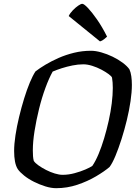

<svg xmlns="http://www.w3.org/2000/svg" viewBox="-20 -986 719 1006"><path d="M274 0Q248 0 217.5 -9.5Q187 -19 158 -33.5Q129 -48 106.5 -66Q84 -84 73 -100Q63 -116 58.5 -140Q54 -164 54 -195Q54 -231 61 -277Q68 -323 80 -373Q92 -423 106.5 -470Q121 -517 136.5 -554Q152 -591 166 -612Q188 -629 219 -647.5Q250 -666 287.5 -682.5Q325 -699 368 -709.5Q411 -720 457 -720Q481 -720 511 -711.5Q541 -703 570 -689Q599 -675 622.5 -657.5Q646 -640 658 -623Q665 -608 668 -586.5Q671 -565 671 -541Q671 -504 664 -456Q657 -408 644.5 -356.5Q632 -305 616.5 -256.5Q601 -208 585 -169.5Q569 -131 554 -111Q527 -88 483 -62Q439 -36 385.5 -18Q332 0 274 0ZM308 -70Q339 -70 370.5 -78.5Q402 -87 427.5 -98Q453 -109 464 -117Q481 -142 496.5 -179Q512 -216 525.5 -261Q539 -306 549.5 -353Q560 -400 565.5 -444.5Q571 -489 571 -525Q571 -539 570 -553.5Q569 -568 567 -579Q565 -586 549.5 -597.5Q534 -609 511.5 -621Q489 -633 463.5 -641Q438 -649 417 -649Q389 -649 359.5 -643Q330 -637 303.5 -628.5Q277 -620 256 -611Q237 -577 218 -525.5Q199 -474 184.5 -415Q170 -356 161 -299.5Q152 -243 152 -198Q152 -181 153 -167.5Q154 -154 157 -143Q164 -132 181.5 -119.5Q199 -107 221.5 -95.5Q244 -84 267 -77Q290 -70 308 -70ZM504 -769 340 -902Q347 -917 361.5 -932Q376 -947 390 -956.5Q404 -966 411 -966Q420 -966 440.5 -944.5Q461 -923 488 -884.5Q515 -846 541 -794Q537 -790 526 -781Q515 -772 504 -769Z"/></svg>

Font: Texturina Medium 12pt Medium
Style: Italic
Weight: 500
Italic angle: -11°
Version: Version 1.002